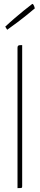

<svg xmlns="http://www.w3.org/2000/svg" viewBox="-20 -967 205 987"><path d="M17 -814C93 -867 159 -924 159 -924C159 -924 154 -947 146 -947C146 -947 73 -892 7 -830L17 -814ZM94 -735C76 -735 70 -735 70 -720V0C93 0 94 0 94 -10Z"/></svg>

Font: Yanone Kaffeesatz Extra Light
Style: Regular
Weight: 200
Designer: Yanone (Cyrillic: Daniel Pouzeot & Huerta Tipografica)
Foundry: Yanone
Version: Version 1.100;PS 001.100;hotconv 1.0.70;makeotf.lib2.5.58329